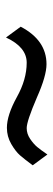

<svg xmlns="http://www.w3.org/2000/svg" viewBox="211 -571 178 640"><g transform="rotate(90 300.0 -251.0)"><path d="M495 -320 531 -271Q511 -244 498 -229Q485 -214 460 -199.5Q435 -185 406 -185Q364 -185 304 -218Q245 -251 189 -251Q137 -251 105 -182L69 -231Q114 -317 194 -317Q233 -317 305 -285Q384 -251 407 -251Q426 -251 443 -262.5Q460 -274 470 -286Q480 -298 495 -320Z"/></g></svg>

Font: Justus
Style: ItalicOldstyle
Weight: 400
Italic angle: -12°
Version: Version 001.001